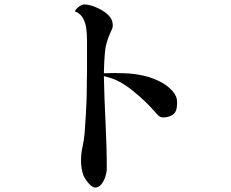

<svg xmlns="http://www.w3.org/2000/svg" viewBox="-20 -790 1040 865"><path d="M778 -328Q778 -286 759 -273.5Q740 -261 714 -261Q700 -261 689 -274Q662 -305 636.5 -330Q611 -355 577 -382Q549 -405 518.5 -421.5Q488 -438 448 -447Q450 -346 455.5 -238Q461 -130 461 -29Q461 -14 454.5 6Q448 26 436.5 40.5Q425 55 409 55Q400 55 388.5 45Q377 35 368 21.5Q359 8 355 -2Q350 -16 347.5 -33Q345 -50 345 -66Q345 -98 351.5 -127Q358 -156 361 -187Q364 -227 366 -260.5Q368 -294 369.5 -328Q371 -362 371 -404Q372 -434 372 -471Q372 -508 372 -544.5Q372 -581 372 -609Q372 -633 369 -659Q366 -685 354.5 -707Q343 -729 317 -739Q324 -752 337 -761Q350 -770 359 -770Q379 -770 404 -760.5Q429 -751 450 -737Q467 -725 477.5 -710.5Q488 -696 488 -676Q488 -667 486 -662Q484 -657 480 -649Q457 -600 453 -557.5Q449 -515 448 -460Q464 -461 493.5 -461Q523 -461 539 -460Q584 -459 629.5 -448.5Q675 -438 714 -415Q737 -402 757.5 -379.5Q778 -357 778 -328Z"/></svg>

Font: Kaisei Tokumin
Style: Regular
Weight: 400
Designer: Font-Kai, 金井和夫
Foundry: KAZUO KANAI
Version: Version 5.003